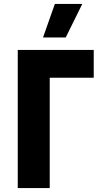

<svg xmlns="http://www.w3.org/2000/svg" viewBox="-20 -953 515 973"><path d="M70 0H232V-559H455V-700H70ZM198 -763H313L397 -933H258Z"/></svg>

Font: Finlandica
Style: Bold
Weight: 700
Designer: Niklas Ekholm, Juho Hiilivirta, Jaakko Suomalainen
Foundry: Helsinki Type Studio
Version: Version 2.000;Glyphs 3.2 (3202)